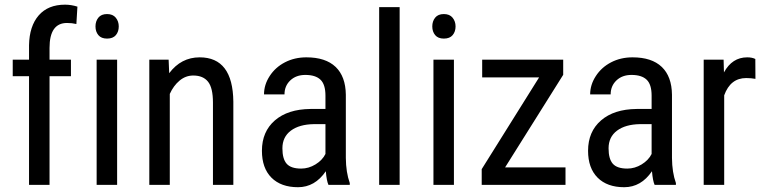

<svg xmlns="http://www.w3.org/2000/svg" viewBox="-20 -780 3228 810"><path d="M102.5 0V-458.5H33.7V-528.3H102.5V-589.4Q104 -669.9 143.3 -715.1Q182.6 -760.3 254.4 -760.3Q280.3 -760.3 306.6 -752L302.2 -678.7Q283.7 -683.1 262.7 -683.1Q189 -683.1 189 -578.1V-528.3H279.3V-458.5H189V0Z M474.1 0H387.7V-528.3H474.1ZM481 -668.5Q481 -646.5 468.8 -631.8Q456.5 -617.2 431.6 -617.2Q407.2 -617.2 395 -631.8Q382.8 -646.5 382.8 -668.5Q382.8 -690.4 395 -705.6Q407.2 -720.7 431.6 -720.7Q456.1 -720.7 468.5 -705.3Q481 -689.9 481 -668.5Z M691.4 -528.3 693.8 -471.2Q744.1 -538.1 822.3 -538.1Q962.4 -538.1 964.4 -351.1V0H878.4V-347.2Q878.4 -409.2 857.7 -435.3Q836.9 -461.4 795.4 -461.4Q763.2 -461.4 737.5 -439.9Q711.9 -418.5 696.3 -383.8V0H609.9V-528.3Z M1365.7 0Q1357.9 -17.1 1354.5 -57.6Q1308.6 9.8 1237.3 9.8Q1165.5 9.8 1125.2 -30.5Q1085 -70.8 1085 -144Q1085 -224.6 1139.6 -272Q1194.3 -319.3 1289.6 -320.3H1353V-376.5Q1353 -423.8 1332 -443.8Q1311 -463.9 1268.1 -463.9Q1229 -463.9 1204.6 -440.7Q1180.2 -417.5 1180.2 -381.8H1093.8Q1093.8 -422.4 1117.7 -459.2Q1141.6 -496.1 1182.1 -517.1Q1222.7 -538.1 1272.5 -538.1Q1353.5 -538.1 1395.8 -497.8Q1438 -457.5 1439 -380.4V-113.8Q1439.5 -52.7 1455.6 -7.8V0ZM1250.5 -68.8Q1282.2 -68.8 1311 -86.4Q1339.8 -104 1353 -130.4V-256.3H1304.2Q1242.7 -255.4 1207 -228.8Q1171.4 -202.1 1171.4 -154.3Q1171.4 -109.4 1189.5 -89.1Q1207.5 -68.8 1250.5 -68.8Z M1666 0H1579.6V-750H1666Z M1895 0H1808.6V-528.3H1895ZM1901.9 -668.5Q1901.9 -646.5 1889.6 -631.8Q1877.4 -617.2 1852.5 -617.2Q1828.1 -617.2 1815.9 -631.8Q1803.7 -646.5 1803.7 -668.5Q1803.7 -690.4 1815.9 -705.6Q1828.1 -720.7 1852.5 -720.7Q1877 -720.7 1889.4 -705.3Q1901.9 -689.9 1901.9 -668.5Z M2110.8 -73.7H2365.7V0H2012.2V-66.4L2254.4 -453.6H2014.2V-528.3H2356V-464.4Z M2741.7 0Q2733.9 -17.1 2730.5 -57.6Q2684.6 9.8 2613.3 9.8Q2541.5 9.8 2501.2 -30.5Q2460.9 -70.8 2460.9 -144Q2460.9 -224.6 2515.6 -272Q2570.3 -319.3 2665.5 -320.3H2729V-376.5Q2729 -423.8 2708 -443.8Q2687 -463.9 2644 -463.9Q2605 -463.9 2580.6 -440.7Q2556.2 -417.5 2556.2 -381.8H2469.7Q2469.7 -422.4 2493.7 -459.2Q2517.6 -496.1 2558.1 -517.1Q2598.6 -538.1 2648.4 -538.1Q2729.5 -538.1 2771.7 -497.8Q2814 -457.5 2814.9 -380.4V-113.8Q2815.4 -52.7 2831.5 -7.8V0ZM2626.5 -68.8Q2658.2 -68.8 2687 -86.4Q2715.8 -104 2729 -130.4V-256.3H2680.2Q2618.7 -255.4 2583 -228.8Q2547.4 -202.1 2547.4 -154.3Q2547.4 -109.4 2565.4 -89.1Q2583.5 -68.8 2626.5 -68.8Z M3167 -447.3Q3148.9 -450.7 3127.9 -450.7Q3061.5 -450.7 3035.2 -377.9V0H2948.7V-528.3H3032.7L3034.2 -474.6Q3068.8 -538.1 3132.3 -538.1Q3152.8 -538.1 3166.5 -531.2Z"/></svg>

Font: TypoPRO Roboto
Style: Regular
Weight: 400
Designer: Google
Version: Version 2.136; 2016